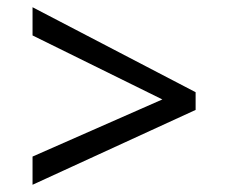

<svg xmlns="http://www.w3.org/2000/svg" viewBox="-20 -588 632 531"><path d="M70 -155 429 -313 70 -490V-568L521 -333V-284L70 -77Z"/></svg>

Font: ubangla25
Style: Book
Weight: 400
Designer: Jelle Bosma - Monotype Design Team
Foundry: Monotype Imaging Inc.
Version: Version 2.003